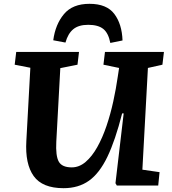

<svg xmlns="http://www.w3.org/2000/svg" viewBox="-20 -972 900 1006"><path d="M726 -83 816 -70 809 0H592L585 -12L628 -378H620Q584 -236 542.5 -150Q501 -64 446 -25Q391 14 313 14Q202 14 156.5 -49.5Q111 -113 118 -233L139 -617L57 -633L65 -700H394L386 -633L296 -615L275 -230Q271 -155 288 -125Q305 -95 356 -95Q395 -95 428.5 -123.5Q462 -152 489.5 -201Q517 -250 538 -312Q559 -374 573.5 -440.5Q588 -507 597 -570L604 -616L522 -633L530 -700H839L831 -633L755 -616ZM558 -747Q548 -799 521 -820.5Q494 -842 442 -842Q392 -842 364 -819Q336 -796 323 -749L259 -761Q270 -844 315 -898Q360 -952 449 -952Q539 -952 579 -899Q619 -846 622 -760Z"/></svg>

Font: Literata 7pt
Style: Bold Italic
Weight: 700
Italic angle: -2°
Designer: Latin by Veronika Burian and Jose Scaglione. Greek by Irene Vlachou. Cyrillic by Vera Evstafieva
Foundry: TypeTogether
Version: Version 3.002